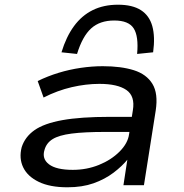

<svg xmlns="http://www.w3.org/2000/svg" viewBox="-20 -786 781 815"><path d="M266 9Q192 9 144.5 -14Q97 -37 78.5 -75.5Q60 -114 72 -161Q86 -205 126.5 -233.5Q167 -262 244.5 -276Q322 -290 446 -290H560L550 -226H427Q338 -226 284 -219Q230 -212 203.5 -195.5Q177 -179 169 -150Q157 -112 188 -88.5Q219 -65 289 -65Q348 -65 400 -86Q452 -107 487.5 -142.5Q523 -178 528 -217L544 -318Q554 -378 516.5 -404Q479 -430 402 -430Q345 -430 284.5 -416Q224 -402 165 -372L140 -442Q183 -463 229 -477Q275 -491 323 -498Q371 -505 416 -505Q494 -505 548 -488Q602 -471 627 -430Q652 -389 641 -317L591 0H504L521 -111L524 -112Q499 -81 462 -53Q425 -25 377 -8Q329 9 266 9ZM307 -557 241 -564Q261 -630 294 -675Q327 -720 373.5 -743Q420 -766 481 -766Q542 -766 578 -743Q614 -720 626.5 -675Q639 -630 630 -564L562 -557Q569 -632 547.5 -665.5Q526 -699 465 -699Q404 -699 367 -665.5Q330 -632 307 -557Z"/></svg>

Font: Nunito Sans 7pt Expanded
Style: Italic
Weight: 400
Width: 7
Italic angle: -9°
Designer: Vernon Adams
Foundry: Vernon Adams
Version: Version 3.101;gftools[0.9.27]